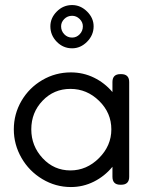

<svg xmlns="http://www.w3.org/2000/svg" viewBox="-20 -736 606 767"><path d="M268.1 -543Q232.4 -543 206.8 -569.1Q181.2 -595.2 181.2 -630.9Q181.2 -664.1 206.8 -689.9Q232.4 -715.8 268.1 -715.8Q301.8 -715.8 327.9 -689.9Q354 -664.1 354 -630.9Q354 -595.7 327.9 -569.3Q301.8 -543 268.1 -543ZM268.1 -585.9Q285.6 -585.9 298.3 -599.1Q311 -612.3 311 -630.9Q311 -647.5 298.1 -660.2Q285.2 -672.9 268.1 -672.9Q249.5 -672.9 236.8 -660.2Q224.1 -647.5 224.1 -630.9Q224.1 -612.3 236.8 -599.1Q249.5 -585.9 268.1 -585.9ZM263.2 11.2Q202.1 11.2 149.2 -20.5Q96.2 -52.2 65.7 -105.5Q35.2 -158.7 35.2 -219.2Q35.2 -280.8 65.9 -333.3Q96.7 -385.7 149.2 -416.3Q201.7 -446.8 263.2 -446.8Q312.5 -446.8 355.5 -425.8Q398.4 -404.8 429.2 -368.2V-408.2Q429.2 -439.9 460.9 -439.9H463.9Q496.1 -439.9 496.1 -408.2V-29.8Q496.1 2 463.9 2H460.9Q429.2 2 429.2 -29.8V-69.8Q398.4 -32.2 355.2 -10.5Q312 11.2 263.2 11.2ZM261.2 -55.2Q326.2 -55.2 375.5 -104.5Q424.8 -153.8 424.8 -219.2Q424.8 -285.2 376 -333Q327.1 -380.9 261.2 -380.9Q195.3 -380.9 150.1 -333.7Q105 -286.6 105 -219.2Q105 -152.8 150.4 -104Q195.8 -55.2 261.2 -55.2Z"/></svg>

Font: Arcon Rounded-
Style: Regular
Weight: 400
Designer: M. Zarth
Foundry: martin zarth - visuelle & digitale kommunikation
Version: Version 1.110;PS 001.110;hotconv 1.0.70;makeotf.lib2.5.58329